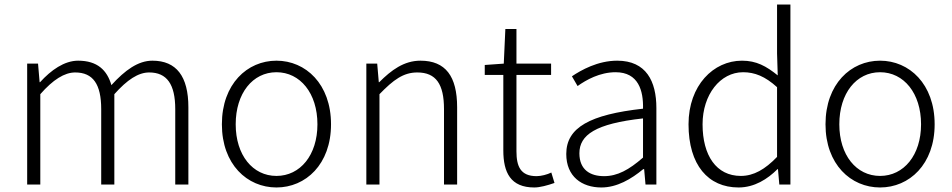

<svg xmlns="http://www.w3.org/2000/svg" viewBox="-20 -815 4204 848"><path d="M100 0H158V-399C214 -463 265 -495 312 -495C391 -495 427 -443 427 -333V0H485V-399C542 -463 591 -495 639 -495C717 -495 754 -443 754 -333V0H812V-341C812 -478 759 -547 653 -547C590 -547 532 -505 472 -439C453 -505 410 -547 325 -547C264 -547 205 -505 157 -452H155L148 -534H100Z M1201 13C1330 13 1442 -89 1442 -266C1442 -444 1330 -547 1201 -547C1072 -547 960 -444 960 -266C960 -89 1072 13 1201 13ZM1201 -38C1096 -38 1021 -130 1021 -266C1021 -403 1096 -496 1201 -496C1306 -496 1382 -403 1382 -266C1382 -130 1306 -38 1201 -38Z M1598 0H1656V-399C1718 -463 1762 -495 1823 -495C1906 -495 1941 -443 1941 -333V0H1999V-341C1999 -478 1948 -547 1837 -547C1764 -547 1708 -505 1655 -452H1653L1646 -534H1598Z M2340 13C2364 13 2398 4 2429 -7L2415 -53C2397 -44 2370 -37 2350 -37C2279 -37 2261 -80 2261 -147V-484H2414V-534H2261V-687H2212L2205 -534L2121 -528V-484H2203V-151C2203 -53 2235 13 2340 13Z M2636 13C2705 13 2768 -24 2821 -68H2825L2831 0H2879V-338C2879 -456 2834 -547 2706 -547C2620 -547 2546 -505 2506 -478L2531 -435C2569 -462 2629 -496 2699 -496C2800 -496 2822 -414 2820 -335C2586 -309 2481 -252 2481 -135C2481 -35 2550 13 2636 13ZM2648 -37C2588 -37 2539 -64 2539 -138C2539 -219 2610 -269 2820 -292V-119C2758 -65 2707 -37 2648 -37Z M3242 13C3312 13 3370 -24 3414 -68H3416L3422 0H3471V-795H3412V-579L3415 -482C3364 -523 3321 -547 3257 -547C3131 -547 3021 -438 3021 -266C3021 -86 3108 13 3242 13ZM3252 -38C3144 -38 3083 -128 3083 -266C3083 -397 3161 -496 3262 -496C3313 -496 3359 -478 3412 -430V-122C3359 -67 3309 -38 3252 -38Z M3867 13C3996 13 4108 -89 4108 -266C4108 -444 3996 -547 3867 -547C3738 -547 3626 -444 3626 -266C3626 -89 3738 13 3867 13ZM3867 -38C3762 -38 3687 -130 3687 -266C3687 -403 3762 -496 3867 -496C3972 -496 4048 -403 4048 -266C4048 -130 3972 -38 3867 -38Z"/></svg>

Font: Noto Sans CJK SC Light
Style: Regular
Weight: 300
Designer: Ryoko NISHIZUKA 西塚涼子 (kana, bopomofo & ideographs); Paul D. Hunt (Latin, Greek & Cyrillic); Sandoll Communications 산돌커뮤니
Foundry: Adobe
Version: Version 2.004;hotconv 1.0.118;makeotfexe 2.5.65603